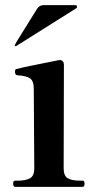

<svg xmlns="http://www.w3.org/2000/svg" viewBox="-20 -725 381 745"><path d="M39 0Q31 0 31 -13Q31 -24 39 -24H50Q79 -24 96 -33Q113 -42 113 -72L111 -380Q111 -411 96.5 -421Q82 -431 47 -433Q38 -434 38 -448Q38 -451 39 -453.5Q40 -456 43 -457Q65 -463 113 -472.5Q161 -482 205 -491L211 -492Q228 -492 228 -473L227 -72Q227 -42 243.5 -33Q260 -24 289 -24H301Q308 -24 308 -13Q308 0 301 0ZM276 -693Q279 -695 279 -698Q279 -705 272 -705H149Q133 -705 124 -691L45 -564Q38 -551 38 -551L37 -549Q37 -548 38 -547Q39 -546 41 -546L44 -547Z"/></svg>

Font: Shippori Mincho B1
Style: Bold
Weight: 700
Designer: FONTDASU
Foundry: FONTDASU / Google Inc. / but / Adobe
Version: Version 3.110; ttfautohint (v1.8.3)